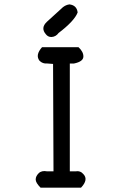

<svg xmlns="http://www.w3.org/2000/svg" viewBox="-20 -864 540 885"><path d="M261.7 -823.2Q278.3 -840.8 299.8 -843.8Q334 -839.8 337.9 -806.6Q323.2 -767.6 250 -711.9Q237.3 -694.3 216.8 -693.4Q201.2 -693.4 191.4 -706.1Q166 -735.4 196.3 -763.7ZM173.8 -646.5H341.8Q365.2 -625 364.3 -602.5Q363.3 -580.1 321.3 -571.3H301.8V-74.2H327.1Q350.6 -78.1 364.3 -61.5Q388.7 -36.1 353.5 1H259.8H167Q144.5 -21.5 144.5 -36.6Q144.5 -51.8 158.2 -65.4Q171.9 -79.1 197.3 -74.2H226.6L224.6 -569.3L198.2 -571.3Q176.8 -569.3 162.1 -584Q141.6 -610.4 173.8 -646.5Z"/></svg>

Font: NaikaiFont
Style: Regular
Weight: 400
Version: Version 1.67